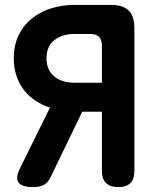

<svg xmlns="http://www.w3.org/2000/svg" viewBox="-20 -750 640 780"><path d="M394 -414V-565Q394 -588 382.5 -600Q371 -612 347 -612H281Q234 -612 201.5 -587.5Q169 -563 169 -513Q169 -488 177.5 -469.5Q186 -451 201.5 -438.5Q217 -426 237.5 -420Q258 -414 281 -414ZM183 -313Q151 -323 124 -341Q97 -359 77.5 -384Q58 -409 47 -441.5Q36 -474 36 -513Q36 -566 55.5 -606.5Q75 -647 109 -674.5Q143 -702 187.5 -716Q232 -730 281 -730H432Q480 -730 503 -707Q526 -684 526 -636V-56Q526 -23 510 -6.5Q494 10 461 10Q427 10 410.5 -6.5Q394 -23 394 -56V-296H314L186 -31Q174 -6 156.5 2Q139 10 115 10Q67 10 54.5 -10Q42 -30 63 -70Z"/></svg>

Font: Maple Mono
Style: Bold
Weight: 700
Monospace: yes
Designer: subframe7536
Version: Version 7.200